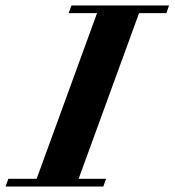

<svg xmlns="http://www.w3.org/2000/svg" viewBox="-77 -683 639 703"><path d="M-56.6 0 -46.4 -28.3H57.1L278.3 -634.8H174.3L184.6 -663.1H542L532.2 -634.8H432.1L210.9 -28.3H311.5L301.3 0Z"/></svg>

Font: Elstob 18pt ExtraBold
Style: Italic
Weight: 800
Italic angle: -20°
Designer: Peter S. Baker
Version: Version 1.015